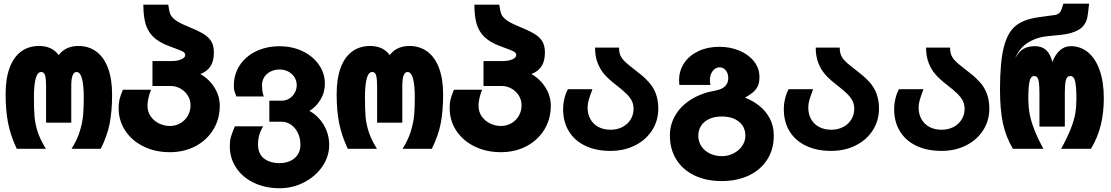

<svg xmlns="http://www.w3.org/2000/svg" viewBox="-20 -809 6040 1044"><path d="M396 -417.5Q367.5 -417.5 367.5 -342V-142H230.5V-342Q230.5 -378 225.5 -397.8Q220.5 -417.5 204 -417.5Q164.5 -417.5 164.5 -280Q164.5 -214 167.8 -174.5Q171 -135 185 -92Q199 -49 229.5 0H71Q36.5 -74 23.5 -142.2Q10.5 -210.5 10.5 -296.5Q10.5 -381.5 32.2 -440.2Q54 -499 94.8 -529Q135.5 -559 193 -559Q263 -559 299 -509.5Q337 -559 406 -559Q463 -559 504.2 -528.2Q545.5 -497.5 567.5 -438.2Q589.5 -379 589.5 -295Q589.5 -206 576.5 -138.5Q563.5 -71 528 0H369Q399.5 -48 414 -95.5Q428.5 -143 432 -183.5Q435.5 -224 435.5 -279Q435.5 -345.5 425.8 -381.5Q416 -417.5 396 -417.5Z M625 -221.5Q625 -245 629.2 -265.2Q633.5 -285.5 648 -321H801Q782 -271 782 -234Q782 -201 799.5 -176Q817 -151 845.2 -137.5Q873.5 -124 903.5 -124Q935.5 -124 961.2 -139.2Q987 -154.5 1001.5 -180.2Q1016 -206 1016 -236Q1016 -266 1000.8 -290Q985.5 -314 960.5 -327.8Q935.5 -341.5 907.5 -341.5H809V-477H914.5Q943.5 -477 965.2 -486Q987 -495 987 -510Q987 -521.5 973.8 -528.8Q960.5 -536 927 -548L897.5 -559Q842 -580 812.2 -610Q782.5 -640 771 -681.2Q759.5 -722.5 759.5 -783.5H895Q899 -751 904.8 -734.8Q910.5 -718.5 931 -702Q951.5 -685.5 997 -667Q1054.5 -643.5 1084.5 -625.8Q1114.5 -608 1128.8 -584.2Q1143 -560.5 1143 -523.5Q1143 -477.5 1124.8 -449Q1106.5 -420.5 1069.5 -406.5Q1118 -378.5 1146.5 -332.5Q1175 -286.5 1175 -234Q1175 -162 1140 -104.5Q1105 -47 1043 -14.2Q981 18.5 903.5 18.5Q824.5 18.5 761 -12.5Q697.5 -43.5 661.2 -98.2Q625 -153 625 -221.5Z M1229.5 -14Q1229.5 -42 1235 -62.2Q1240.5 -82.5 1257 -122H1411Q1383 -78 1383 -24Q1383 27.5 1415.5 52.8Q1448 78 1500 78Q1530.5 78 1556.2 67Q1582 56 1597.8 33.2Q1613.5 10.5 1613.5 -23Q1613.5 -58 1599.5 -86.5Q1585.5 -115 1562.2 -131Q1539 -147 1512.5 -147H1444.5V-261.5H1512.5Q1533.5 -261.5 1552.2 -272.8Q1571 -284 1582.2 -303.5Q1593.5 -323 1593.5 -346Q1593.5 -369 1581.5 -388.5Q1569.5 -408 1548.2 -419.5Q1527 -431 1500.5 -431Q1473.5 -431 1451.5 -420.2Q1429.5 -409.5 1417 -389.8Q1404.5 -370 1404.5 -344.5Q1404.5 -333 1406.5 -316Q1408.5 -299 1414.5 -284.5H1265Q1256 -309 1253.8 -317.2Q1251.5 -325.5 1251.5 -343Q1251.5 -405 1283.5 -453.8Q1315.5 -502.5 1372.2 -530Q1429 -557.5 1500.5 -557.5Q1568.5 -557.5 1624.8 -530.8Q1681 -504 1713.8 -457.5Q1746.5 -411 1746.5 -354.5Q1746.5 -305.5 1722.2 -266.2Q1698 -227 1662.5 -206Q1691.5 -190.5 1716 -163.2Q1740.5 -136 1755.2 -99.5Q1770 -63 1770 -21Q1770 41.5 1733 95.8Q1696 150 1634 182.2Q1572 214.5 1500.5 214.5Q1423 214.5 1361.2 185.2Q1299.5 156 1264.5 103.8Q1229.5 51.5 1229.5 -14Z M2196 -417.5Q2167.5 -417.5 2167.5 -342V-142H2030.5V-342Q2030.5 -378 2025.5 -397.8Q2020.5 -417.5 2004 -417.5Q1964.5 -417.5 1964.5 -280Q1964.5 -214 1967.8 -174.5Q1971 -135 1985 -92Q1999 -49 2029.5 0H1871Q1836.5 -74 1823.5 -142.2Q1810.5 -210.5 1810.5 -296.5Q1810.5 -381.5 1832.2 -440.2Q1854 -499 1894.8 -529Q1935.5 -559 1993 -559Q2063 -559 2099 -509.5Q2137 -559 2206 -559Q2263 -559 2304.2 -528.2Q2345.5 -497.5 2367.5 -438.2Q2389.5 -379 2389.5 -295Q2389.5 -206 2376.5 -138.5Q2363.5 -71 2328 0H2169Q2199.5 -48 2214 -95.5Q2228.5 -143 2232 -183.5Q2235.5 -224 2235.5 -279Q2235.5 -345.5 2225.8 -381.5Q2216 -417.5 2196 -417.5Z M2425 -221.5Q2425 -245 2429.2 -265.2Q2433.5 -285.5 2448 -321H2601Q2582 -271 2582 -234Q2582 -201 2599.5 -176Q2617 -151 2645.2 -137.5Q2673.5 -124 2703.5 -124Q2735.5 -124 2761.2 -139.2Q2787 -154.5 2801.5 -180.2Q2816 -206 2816 -236Q2816 -266 2800.8 -290Q2785.5 -314 2760.5 -327.8Q2735.5 -341.5 2707.5 -341.5H2609V-477H2714.5Q2743.5 -477 2765.2 -486Q2787 -495 2787 -510Q2787 -521.5 2773.8 -528.8Q2760.5 -536 2727 -548L2697.5 -559Q2642 -580 2612.2 -610Q2582.5 -640 2571 -681.2Q2559.5 -722.5 2559.5 -783.5H2695Q2699 -751 2704.8 -734.8Q2710.5 -718.5 2731 -702Q2751.5 -685.5 2797 -667Q2854.5 -643.5 2884.5 -625.8Q2914.5 -608 2928.8 -584.2Q2943 -560.5 2943 -523.5Q2943 -477.5 2924.8 -449Q2906.5 -420.5 2869.5 -406.5Q2918 -378.5 2946.5 -332.5Q2975 -286.5 2975 -234Q2975 -162 2940 -104.5Q2905 -47 2843 -14.2Q2781 18.5 2703.5 18.5Q2624.5 18.5 2561 -12.5Q2497.5 -43.5 2461.2 -98.2Q2425 -153 2425 -221.5Z M3042 -215Q3042 -244.5 3049.2 -274.2Q3056.5 -304 3068.5 -324H3201.5Q3186.5 -285 3180.8 -264.2Q3175 -243.5 3175 -224.5Q3175 -188 3190.5 -160.8Q3206 -133.5 3234.2 -118.5Q3262.5 -103.5 3300 -103.5Q3335.5 -103.5 3364.2 -118.2Q3393 -133 3409 -159.2Q3425 -185.5 3425 -218Q3425 -241 3415.8 -260Q3406.5 -279 3385.5 -299.8Q3364.5 -320.5 3325.5 -350.5Q3291 -377 3267.5 -403.5Q3244 -430 3229.8 -466.2Q3215.5 -502.5 3215.5 -550H3346Q3346 -519 3357.8 -499Q3369.5 -479 3401.5 -453.5L3432 -429.5Q3458 -409.5 3472 -397.5Q3486 -385.5 3505.5 -365Q3559.5 -308 3559.5 -218.5Q3559.5 -153 3525.8 -100.5Q3492 -48 3432.8 -18.2Q3373.5 11.5 3300 11.5Q3221.5 11.5 3163.2 -16Q3105 -43.5 3073.5 -94.8Q3042 -146 3042 -215Z M3622.5 -72Q3622.5 -133 3653.2 -184Q3684 -235 3740 -269.5Q3796 -304 3870.5 -316.5Q3940 -329.5 3940 -385Q3940 -410 3926.2 -426.5Q3912.5 -443 3892.5 -443Q3870.5 -443 3855.2 -422.8Q3840 -402.5 3840 -372Q3840 -360 3843 -347H3674Q3672.5 -360 3672.5 -372.5Q3672.5 -425 3700.5 -466.5Q3728.5 -508 3778.2 -531.2Q3828 -554.5 3890.5 -554.5Q3951.5 -554.5 4001.5 -533.2Q4051.5 -512 4080.5 -474.5Q4109.5 -437 4109.5 -391Q4109.5 -363.5 4102 -344.5Q4094.5 -325.5 4077.8 -310.2Q4061 -295 4031 -278Q4073 -262 4108.5 -234Q4144 -206 4165.8 -164.8Q4187.5 -123.5 4187.5 -72Q4187.5 2 4152.2 58Q4117 114 4052.8 144.8Q3988.5 175.5 3904.5 175.5Q3820 175.5 3756.2 145Q3692.5 114.5 3657.5 58.2Q3622.5 2 3622.5 -72ZM4033 -70.5Q4033 -119 3998.2 -147.2Q3963.5 -175.5 3904.5 -175.5Q3865 -175.5 3836.2 -162.2Q3807.5 -149 3792.2 -125.2Q3777 -101.5 3777 -70.5Q3777 -39.5 3793.5 -14.2Q3810 11 3839.5 25.5Q3869 40 3905.5 40Q3939.5 40 3969 24.8Q3998.5 9.5 4015.8 -16Q4033 -41.5 4033 -70.5Z M4242 -215Q4242 -244.5 4249.2 -274.2Q4256.5 -304 4268.5 -324H4401.5Q4386.5 -285 4380.8 -264.2Q4375 -243.5 4375 -224.5Q4375 -188 4390.5 -160.8Q4406 -133.5 4434.2 -118.5Q4462.5 -103.5 4500 -103.5Q4535.5 -103.5 4564.2 -118.2Q4593 -133 4609 -159.2Q4625 -185.5 4625 -218Q4625 -241 4615.8 -260Q4606.5 -279 4585.5 -299.8Q4564.5 -320.5 4525.5 -350.5Q4491 -377 4467.5 -403.5Q4444 -430 4429.8 -466.2Q4415.5 -502.5 4415.5 -550H4546Q4546 -519 4557.8 -499Q4569.5 -479 4601.5 -453.5L4632 -429.5Q4658 -409.5 4672 -397.5Q4686 -385.5 4705.5 -365Q4759.5 -308 4759.5 -218.5Q4759.5 -153 4725.8 -100.5Q4692 -48 4632.8 -18.2Q4573.5 11.5 4500 11.5Q4421.5 11.5 4363.2 -16Q4305 -43.5 4273.5 -94.8Q4242 -146 4242 -215Z M4842 -215Q4842 -244.5 4849.2 -274.2Q4856.5 -304 4868.5 -324H5001.5Q4986.5 -285 4980.8 -264.2Q4975 -243.5 4975 -224.5Q4975 -188 4990.5 -160.8Q5006 -133.5 5034.2 -118.5Q5062.5 -103.5 5100 -103.5Q5135.5 -103.5 5164.2 -118.2Q5193 -133 5209 -159.2Q5225 -185.5 5225 -218Q5225 -241 5215.8 -260Q5206.5 -279 5185.5 -299.8Q5164.5 -320.5 5125.5 -350.5Q5091 -377 5067.5 -403.5Q5044 -430 5029.8 -466.2Q5015.5 -502.5 5015.5 -550H5146Q5146 -519 5157.8 -499Q5169.5 -479 5201.5 -453.5L5232 -429.5Q5258 -409.5 5272 -397.5Q5286 -385.5 5305.5 -365Q5359.5 -308 5359.5 -218.5Q5359.5 -153 5325.8 -100.5Q5292 -48 5232.8 -18.2Q5173.5 11.5 5100 11.5Q5021.5 11.5 4963.2 -16Q4905 -43.5 4873.5 -94.8Q4842 -146 4842 -215Z M5417.5 -322.5Q5417.5 -472.5 5438.5 -553.5Q5459.5 -634.5 5503.2 -669.2Q5547 -704 5625.5 -715L5715.5 -727.5Q5735.5 -730.5 5744.5 -743.8Q5753.5 -757 5762 -789H5902Q5895.5 -728.5 5892.5 -715Q5883 -670.5 5847 -648.2Q5811 -626 5749 -619.5L5669.5 -611.5Q5614 -605.5 5568.5 -576.5Q5523 -547.5 5500 -492.5Q5522 -531 5547 -544.5Q5572 -558 5607.5 -558Q5682.5 -558 5702 -471.5Q5716.5 -510.5 5742.2 -534.2Q5768 -558 5802 -558Q5856 -558 5896.8 -524Q5937.5 -490 5959.8 -426Q5982 -362 5982 -275Q5982 -196 5965.5 -128.8Q5949 -61.5 5912 0H5750Q5785 -64 5803 -110.5Q5821 -157 5827 -193.2Q5833 -229.5 5833 -271.5Q5833 -336.5 5826.2 -366Q5819.5 -395.5 5800 -395.5Q5781 -395.5 5775.5 -372.5Q5770 -349.5 5770 -307V-120.5H5632V-307Q5632 -348 5627 -371.8Q5622 -395.5 5603.5 -395.5Q5584.5 -395.5 5578 -366Q5571.5 -336.5 5571.5 -272Q5571.5 -231.5 5577.8 -194.5Q5584 -157.5 5601.8 -110Q5619.5 -62.5 5653.5 0H5487.5Q5448.5 -66.5 5433 -140.5Q5417.5 -214.5 5417.5 -322.5Z"/></svg>

Font: JuliaMono Black
Style: Regular
Weight: 900
Monospace: yes
Designer: cormullion
Foundry: corm
Version: Version 0.054; ttfautohint (v1.8.4)